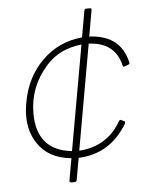

<svg xmlns="http://www.w3.org/2000/svg" viewBox="-53 -777 625 820"><g transform="rotate(-5 260.0 -367.0)"><path d="M234 0H219Q212 0 212 -8L229 -103Q131 -112 85 -182Q52 -232 52 -299Q52 -327 58 -358Q77 -465 148 -534.5Q219 -604 319 -613L339 -726Q340 -734 348 -734H363Q370 -734 370 -728L350 -614Q485 -608 511 -488V-484Q511 -480 486 -473Q482 -473 481 -479Q458 -579 345 -584L265 -132Q386 -140 445 -243Q448 -248 452 -248Q471 -241 471 -237L470 -231Q396 -107 260 -102L243 -8Q242 -1 234 0ZM234 -133 314 -583Q218 -573 161 -508Q84 -421 84 -308Q84 -149 234 -133Z"/></g></svg>

Font: YamahaIndonesia935. App Thin
Style: Italic
Weight: 100
Italic angle: -10°
Designer: Dalton Maag Ltd
Foundry: Dalton Maag Ltd
Version: Version 1.002; January 01, 2024; Regular/Italic